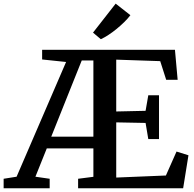

<svg xmlns="http://www.w3.org/2000/svg" viewBox="-58 -1010 1041 1030"><path d="M-38.5 0V-51L31 -62L296.5 -677.5L168 -691V-743H880.5L895 -582H833.5L801.5 -682L565.5 -690V-412L723 -415.5L737.5 -499H795V-264H737.5L723 -350.5L565.5 -353.5V-57.5L832 -68.5L889 -197L953 -177L924.5 0H361V-51L443 -61.5V-214H193L132 -62L208.5 -51V0ZM217 -277H443V-685.5H380.5L327 -552ZM482.5 -800 441 -835 562.5 -990.5 641.5 -928.5Q627.5 -910 608 -891Q588.5 -872 566.8 -854.2Q545 -836.5 523.5 -822.5Q502 -808.5 483.5 -800Z"/></svg>

Font: Merriweather 24pt SemiBold
Style: Regular
Weight: 600
Designer: Eben Sorkin
Foundry: Eben Sorkin
Version: Version 2.100